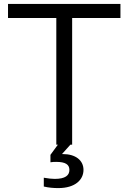

<svg xmlns="http://www.w3.org/2000/svg" viewBox="-20 -740 657 982"><path d="M268 0H276L238 52V90C248 88 259 88 268 88C314 88 335 101 335 129C335 157 314 175 260 175C247 175 226 173 204 169V214C229 220 254 222 278 222C365 222 407 179 407 129C407 79 365 48 302 48H297L340 0H349V-648H596V-720H21V-648H268Z"/></svg>

Font: Aspekta 350
Style: Regular
Weight: 350
Designer: Ivo Dolenc
Version: Version 2.000